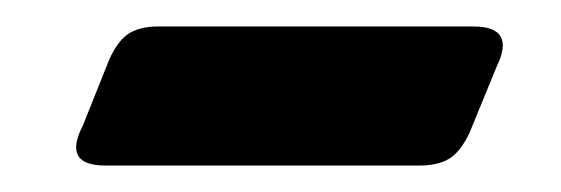

<svg xmlns="http://www.w3.org/2000/svg" viewBox="-20 -343 424 145"><path d="M337.5 -323Q370 -323 355 -292.5L334.5 -242.5Q327.5 -228 319 -223Q310.5 -218 297 -218H59.5Q27 -218 42.5 -248L62.5 -298Q69 -312.5 77.5 -317.8Q86 -323 99 -323Z"/></svg>

Font: Fraunces 9pt
Style: Bold Italic
Weight: 700
Italic angle: -16°
Version: Version 1.000;[b76b70a41]